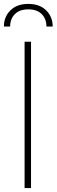

<svg xmlns="http://www.w3.org/2000/svg" viewBox="-42 -964 290 984"><path d="M84 -750H117V0H84ZM228 -828H196Q196 -867 172 -891.5Q148 -916 103 -916Q58 -916 34 -891.5Q10 -867 10 -828H-22Q-22 -878 11.5 -911Q45 -944 103 -944Q161 -944 194.5 -911Q228 -878 228 -828Z"/></svg>

Font: Poiret One
Style: Regular
Weight: 400
Designer: Denis Masharov (denis.masharov@gmail.com), Cyreal (Charset Expansion)
Foundry: Denis Masharov
Version: Version 1.101